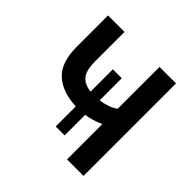

<svg xmlns="http://www.w3.org/2000/svg" viewBox="-146 -665 791 791"><g transform="rotate(45 250.0 -269.5)"><path d="M221 -63V-180Q141 -183 95.5 -224Q50 -265 50 -357V-539H146V-370Q146 -313 165.5 -291.5Q185 -270 221 -266V-396H273V-267Q294 -270 313.5 -276.5Q333 -283 350 -295V-539H446V0H350V-206Q312 -188 273 -183V-63Z"/></g></svg>

Font: Noto Sans Mono ExtraCondensed Medium
Style: Regular
Weight: 500
Width: 2
Designer: Monotype Design Team
Foundry: Monotype Imaging Inc.
Version: Version 2.014